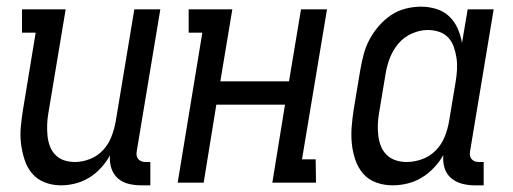

<svg xmlns="http://www.w3.org/2000/svg" viewBox="-20 -548 1540 576"><path d="M163 8Q137 8 114 -1Q91 -10 76 -28Q61 -46 53.5 -69.5Q46 -93 43 -117.5Q40 -142 42.5 -168Q45 -194 49 -219L87 -450H46V-520H177L125 -208Q122 -191 121.5 -174Q121 -157 122.5 -141Q124 -125 129.5 -110Q135 -95 146 -83.5Q157 -72 172.5 -67Q188 -62 205 -62Q227 -62 250 -71Q273 -80 289.5 -98Q306 -116 314.5 -138.5Q323 -161 327 -183L383 -520H461L390 -93Q389 -87 390 -81Q391 -75 395 -70.5Q399 -66 404.5 -64Q410 -62 416 -62H431V8H404Q384 8 365.5 3.5Q347 -1 333.5 -13Q320 -25 314 -43.5Q308 -62 310 -82Q299 -62 283 -44.5Q267 -27 247.5 -15Q228 -3 206 2.5Q184 8 163 8Z M513 0 587 -450H546V-520H677L641 -304H847L883 -520H961L886 -70H927L928 0H797L835 -234H629L591 0Z M1158 8Q1132 8 1108.5 -0.5Q1085 -9 1069.5 -27Q1054 -45 1046 -68.5Q1038 -92 1035.5 -117Q1033 -142 1035 -167.5Q1037 -193 1041 -219L1061 -339Q1065 -362 1071 -385Q1077 -408 1088.5 -429.5Q1100 -451 1116.5 -470Q1133 -489 1153 -502.5Q1173 -516 1196.5 -522Q1220 -528 1243 -528Q1267 -528 1289.5 -521Q1312 -514 1328 -498.5Q1344 -483 1353 -462.5Q1362 -442 1366 -419L1383 -520H1461L1390 -93Q1389 -87 1390 -81Q1391 -75 1395 -70.5Q1399 -66 1404.5 -64Q1410 -62 1416 -62H1431V8H1404Q1384 8 1365.5 3Q1347 -2 1333 -14Q1319 -26 1313.5 -44.5Q1308 -63 1310 -83Q1299 -63 1282 -45Q1265 -27 1245 -15Q1225 -3 1202.5 2.5Q1180 8 1158 8ZM1200 -62Q1223 -62 1246.5 -70.5Q1270 -79 1287.5 -97Q1305 -115 1314 -137.5Q1323 -160 1327 -183L1347 -303Q1350 -321 1351 -339Q1352 -357 1349.5 -374Q1347 -391 1341.5 -407Q1336 -423 1325 -435Q1314 -447 1297.5 -452.5Q1281 -458 1263 -458Q1240 -458 1216 -447.5Q1192 -437 1175.5 -417.5Q1159 -398 1150 -375Q1141 -352 1137 -328L1117 -208Q1114 -191 1113.5 -174Q1113 -157 1115 -140.5Q1117 -124 1123 -109Q1129 -94 1140.5 -83Q1152 -72 1167.5 -67Q1183 -62 1200 -62Z"/></svg>

Font: Iosevka Curly Slab
Style: Italic
Weight: 400
Italic angle: -9°
Monospace: yes
Designer: Belleve Invis
Foundry: Belleve Invis
Version: Version 22.1.2; ttfautohint (v1.8.4)